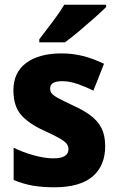

<svg xmlns="http://www.w3.org/2000/svg" viewBox="-20 -786 500 816"><path d="M427 -165Q427 -81 373 -35.5Q319 10 211 10Q160 10 119.5 3Q79 -4 38 -21V-158Q79 -138 125 -125.5Q171 -113 207 -113Q271 -113 271 -152Q271 -164 264 -174Q257 -184 235 -197Q213 -210 167 -231Q101 -261 69 -298.5Q37 -336 37 -402Q37 -479 92 -519Q147 -559 241 -559Q289 -559 332.5 -548Q376 -537 422 -515L377 -401Q342 -418 308.5 -429.5Q275 -441 244 -441Q193 -441 193 -410Q193 -398 200 -389Q207 -380 228 -368.5Q249 -357 292 -337Q334 -318 364 -296Q394 -274 410.5 -243Q427 -212 427 -165ZM431 -756Q413 -738 381.5 -710Q350 -682 316 -653.5Q282 -625 256 -606H147V-619Q172 -652 202.5 -692Q233 -732 253 -766H431Z"/></svg>

Font: Noto Sans Telugu SemiCondensed ExtraBold
Style: Regular
Weight: 800
Width: 4
Designer: Jelle Bosma - Monotype Design Team
Foundry: Monotype Imaging Inc.
Version: Version 2.005; ttfautohint (v1.8.4.7-5d5b)